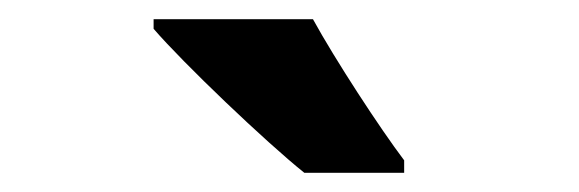

<svg xmlns="http://www.w3.org/2000/svg" viewBox="-20 -786 603 200"><path d="M297 -606H401V-619C376 -652 329 -724 306 -766H140V-756C171 -720 257 -638 297 -606Z"/></svg>

Font: Noto Sans Mono SemiCondensed ExtraBold
Style: Regular
Weight: 800
Width: 4
Designer: Monotype Design Team
Foundry: Monotype Imaging Inc.
Version: Version 2.014